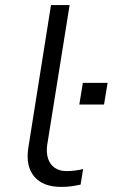

<svg xmlns="http://www.w3.org/2000/svg" viewBox="-20 -725 442 753"><path d="M220 8Q148 8 114 -33Q80 -74 91 -145L180 -705H253L165 -156Q161 -126 168.5 -103Q176 -80 194.5 -67Q213 -54 241 -54Q256 -54 273 -56Q290 -58 306 -62L296 -1Q278 3 260 5.5Q242 8 220 8ZM291 -315 305 -400H402L388 -315Z"/></svg>

Font: Nunito Sans 7pt SemiExpanded Light
Style: Italic
Weight: 300
Width: 6
Italic angle: -9°
Designer: Vernon Adams
Foundry: Vernon Adams
Version: Version 3.101;gftools[0.9.27]